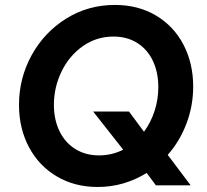

<svg xmlns="http://www.w3.org/2000/svg" viewBox="-20 -747 836 774"><path d="M571.3 -49.8Q527.3 -22.5 477.5 -7.8Q427.7 6.8 374 6.8Q280.8 6.8 208.5 -36.1Q136.2 -79.1 96.4 -154.5Q56.6 -230 56.6 -324.2Q56.6 -431.6 107.4 -524.2Q158.2 -616.7 246.6 -671.9Q335 -727.1 442.9 -727.1Q537.6 -727.1 609.4 -684.1Q681.2 -641.1 720 -566.2Q758.8 -491.2 758.8 -397.9Q758.8 -320.8 731.9 -249.5Q705.1 -178.2 656.2 -122.6L748.5 0H608.4ZM476.6 -143.6 355.5 -297.4H500L560.5 -215.8Q588.4 -253.9 603.3 -300.3Q618.2 -346.7 618.2 -396Q618.2 -454.6 596.7 -500.7Q575.2 -546.9 534.2 -573.2Q493.2 -599.6 437.5 -599.6Q368.7 -599.6 313.7 -560.8Q258.8 -522 228 -458.5Q197.3 -395 197.3 -324.2Q197.3 -265.6 219.2 -219.5Q241.2 -173.3 282.5 -147Q323.7 -120.6 379.4 -120.6Q431.6 -120.6 476.6 -143.6Z"/></svg>

Font: Reddit Sans Fudge
Style: Bold
Weight: 700
Italic angle: -11.25°
Designer: Stephen Hutchings
Version: Version 1.013